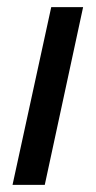

<svg xmlns="http://www.w3.org/2000/svg" viewBox="-20 -516 267 536"><path d="M212 -496 105 0H15L123 -496Z"/></svg>

Font: Rosa Sans
Style: Italic
Weight: 400
Italic angle: -12°
Designer: Pentagram / MCKL
Foundry: Pentagram / MCKL
Version: Version 1.005;September 16, 2019;FontCreator 11.5.0.2425 64-